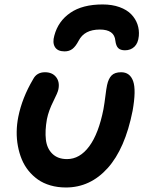

<svg xmlns="http://www.w3.org/2000/svg" viewBox="-20 -788 657 859"><path d="M439 -768.1Q481.9 -768.1 514.9 -756.1Q547.9 -744.1 567.1 -724.1Q586.4 -704.1 595 -679.2Q603.5 -654.3 601.1 -627Q598.1 -594.7 581.3 -578.9Q564.5 -563 539.1 -563Q519 -563 509 -572.8Q499 -582.5 496.1 -606Q491.7 -655.8 426.8 -655.8Q357.4 -655.8 332 -606Q318.4 -580.1 304 -569.1Q289.6 -558.1 269 -558.1Q237.8 -558.1 225.8 -577.6Q213.9 -597.2 223.1 -628.9Q240.2 -693.4 294.7 -730.7Q349.1 -768.1 439 -768.1ZM274.9 50.8Q237.8 50.8 205.8 41.5Q173.8 32.2 149.9 15.4Q126 -1.5 107.4 -24.4Q88.9 -47.4 77.4 -75.2Q65.9 -103 60.1 -134.5Q54.2 -166 54.7 -199.2Q55.2 -232.4 62 -266.1Q79.1 -350.6 127.9 -433.1Q144 -464.8 181.2 -464.8Q213.9 -464.8 231 -443.1Q248 -421.4 241.2 -388.2Q238.8 -374.5 218.3 -334Q197.8 -293.5 189.9 -254.9Q180.7 -203.1 185.3 -163.3Q189.9 -123.5 214.4 -99.9Q238.8 -76.2 279.8 -76.2Q336.9 -76.2 379.2 -133.3Q421.4 -190.4 442.9 -299.8Q447.8 -327.6 451.7 -359.6Q455.6 -391.6 459 -407.2Q465.3 -436.5 479.5 -450.7Q493.7 -464.8 522 -464.8Q561.5 -464.8 575.7 -424.8Q589.8 -384.8 573.2 -292Q539.6 -122.6 461.7 -35.9Q383.8 50.8 274.9 50.8Z"/></svg>

Font: Shantell Sans Bouncy
Style: Italic
Weight: 600
Italic angle: -11.31°
Designer: Stephen Nixon, Anya Danilova, Shantell Martin
Foundry: Arrow Type
Version: Version 1.006;[9816181b4]